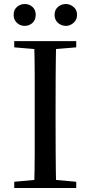

<svg xmlns="http://www.w3.org/2000/svg" viewBox="-20 -937 451 957"><path d="M103 -808Q81 -808 64.5 -823Q48 -838 48 -863Q48 -888 64.5 -902.5Q81 -917 103 -917Q126 -917 142 -902.5Q158 -888 158 -863Q158 -838 142 -823Q126 -808 103 -808ZM309 -808Q286 -808 269 -823Q252 -838 252 -863Q252 -888 269 -902.5Q286 -917 309 -917Q329 -917 346.5 -902.5Q364 -888 364 -863Q364 -838 346.5 -823Q329 -808 309 -808ZM51 0V-31L193 -44H216L360 -31V0ZM150 0Q153 -84 153 -169Q153 -254 153 -339V-392Q153 -478 153 -562.5Q153 -647 150 -732H260Q258 -648 257.5 -563Q257 -478 257 -392V-340Q257 -254 257.5 -169.5Q258 -85 260 0ZM51 -701V-732H360V-701L216 -689H193Z"/></svg>

Font: Noto Serif TC ExtraLight Medium
Style: Regular
Weight: 500
Version: Version 2.002-H1;hotconv 1.1.0;makeotfexe 2.6.0